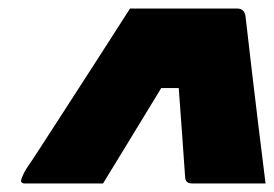

<svg xmlns="http://www.w3.org/2000/svg" viewBox="-20 -770 641 449"><path d="M284 -750H535Q551 -750 554 -733Q562 -662 569.5 -599.5Q577 -537 584.5 -474.5Q592 -412 601 -341H429Q414 -341 413 -355Q409 -414 405.5 -461Q402 -508 398 -564H357Q330 -520 308 -483.5Q286 -447 265 -413Q244 -379 221 -341H38Q27 -341 30 -351Q31 -354 33 -359Q35 -364 42 -376Q54 -393 80 -433.5Q106 -474 140.5 -527Q175 -580 212.5 -638.5Q250 -697 284 -750Z"/></svg>

Font: Recursive Sn Lnr St Blk
Style: Italic
Weight: 900
Italic angle: -15°
Version: Version 1.079;hotconv 1.0.112;makeotfexe 2.5.65598; ttfautoh